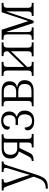

<svg xmlns="http://www.w3.org/2000/svg" viewBox="1178 -1762 823 3218"><g transform="rotate(-90 1589.0 -152.5)"><path d="M38 203Q99 203 134.5 181.5Q170 160 191.5 118.5Q213 77 237 -1L75 -448Q66 -474 59 -485Q52 -496 41 -500Q30 -504 8 -504H6V-535H196V-504H191Q160 -504 148 -496.5Q136 -489 136 -471Q136 -456 151 -412L217 -227Q261 -94 267 -62Q269 -69 288 -137Q306 -196 307 -201L372 -412Q384 -453 384 -470Q384 -488 372 -496Q360 -504 328 -504H316V-535H492V-504H489Q469 -504 458.5 -498.5Q448 -493 440 -477.5Q432 -462 421 -427L283 12Q252 111 224.5 157.5Q197 204 157 221.5Q117 239 43 239H38Z M500 -32H504Q530 -32 547.5 -46.5Q565 -61 582 -94L660 -248Q608 -258 574.5 -294Q541 -330 541 -390Q541 -459 583.5 -497.5Q626 -536 713 -536H948V-504H943Q914 -504 899.5 -499.5Q885 -495 878 -480Q871 -465 871 -433V-102Q871 -71 878 -55.5Q885 -40 900 -35.5Q915 -31 943 -31H954V0H727V-31H738Q766 -31 781 -35.5Q796 -40 803 -55.5Q810 -71 810 -102V-238H719L640 -76Q626 -47 611.5 -31.5Q597 -16 571 -8Q545 0 500 0ZM810 -275V-500H717Q658 -500 631 -469Q604 -438 604 -389Q604 -339 631 -307Q658 -275 715 -275Z M1014 -99Q1014 -150 1062 -150Q1062 -94 1090 -60.5Q1118 -27 1172 -27Q1227 -27 1254.5 -59.5Q1282 -92 1282 -152Q1282 -205 1254 -234Q1226 -263 1177 -263H1104V-302H1178Q1221 -302 1245 -330Q1269 -358 1269 -403Q1269 -450 1247 -479Q1225 -508 1178 -508Q1129 -508 1102.5 -480Q1076 -452 1076 -398Q1025 -398 1025 -447Q1025 -471 1043 -493.5Q1061 -516 1096 -530Q1131 -544 1179 -544Q1250 -544 1290 -508Q1330 -472 1330 -410Q1330 -363 1307.5 -331.5Q1285 -300 1246 -285V-281Q1292 -267 1318.5 -236.5Q1345 -206 1345 -151Q1345 -80 1302.5 -35Q1260 10 1170 10Q1115 10 1080 -7Q1045 -24 1029.5 -49Q1014 -74 1014 -99Z M1418 -31H1434Q1463 -31 1478 -35.5Q1493 -40 1500 -55Q1507 -70 1507 -102V-433Q1507 -464 1500 -479.5Q1493 -495 1478 -499.5Q1463 -504 1434 -504H1418V-536H1666Q1836 -536 1836 -403Q1836 -349 1810 -318.5Q1784 -288 1739 -279V-276Q1855 -256 1855 -152Q1855 -79 1810.5 -39.5Q1766 0 1679 0H1418ZM1664 -293Q1720 -293 1747 -321.5Q1774 -350 1774 -397Q1774 -445 1747 -472.5Q1720 -500 1663 -500H1568V-293ZM1668 -36Q1734 -36 1762.5 -64.5Q1791 -93 1791 -154Q1791 -208 1759 -232.5Q1727 -257 1663 -257H1568V-36Z M1927 -31H1942Q1971 -31 1986 -35.5Q2001 -40 2008.5 -55.5Q2016 -71 2016 -102V-433Q2016 -464 2009 -479.5Q2002 -495 1987 -499.5Q1972 -504 1943 -504H1927V-536H2162V-504H2151Q2121 -504 2106 -499.5Q2091 -495 2084 -480.5Q2077 -466 2077 -434V-158L2339 -429V-434Q2339 -465 2332 -480Q2325 -495 2310 -499.5Q2295 -504 2266 -504H2258V-536H2488V-504H2475Q2445 -504 2430 -499.5Q2415 -495 2407.5 -480Q2400 -465 2400 -433V-102Q2400 -70 2407.5 -55Q2415 -40 2430 -35.5Q2445 -31 2475 -31H2488V0H2254V-31H2266Q2295 -31 2310 -35.5Q2325 -40 2332 -55Q2339 -70 2339 -102V-378L2077 -108V-102Q2077 -70 2084 -55Q2091 -40 2106 -35.5Q2121 -31 2151 -31H2162V0H1927Z M2533 -31H2548Q2577 -31 2592 -35.5Q2607 -40 2614.5 -55.5Q2622 -71 2622 -103V-433Q2622 -464 2615 -479.5Q2608 -495 2593 -499.5Q2578 -504 2549 -504H2533V-536H2700L2845 -88L2994 -536H3151V-504H3140Q3112 -504 3097 -499.5Q3082 -495 3075 -480Q3068 -465 3068 -434V-102Q3068 -70 3075 -55Q3082 -40 3096.5 -35.5Q3111 -31 3140 -31H3151V0H2931V-31H2934Q2963 -31 2978 -35.5Q2993 -40 3000 -55.5Q3007 -71 3007 -102V-450H3003L2851 0H2814L2665 -452H2661V-102Q2661 -70 2668 -55Q2675 -40 2690 -35.5Q2705 -31 2734 -31H2739V0H2533Z"/></g></svg>

Font: Noto Serif NarrowLight
Style: Regular
Weight: 300
Width: 4
Designer: Monotype Design Team
Foundry: Monotype Imaging Inc.
Version: Version 1.001